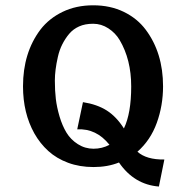

<svg xmlns="http://www.w3.org/2000/svg" viewBox="-20 -619 637 721"><path d="M429.2 -468.8Q413.6 -495.1 387 -512.5Q360.4 -529.8 329.8 -529.8Q299.3 -529.8 277.1 -519.8Q254.9 -509.8 240 -492.2Q225.1 -474.6 214.1 -452.9Q203.1 -431.2 197.3 -405.3Q186 -355.5 186 -316.7Q186 -277.8 189.7 -247.1Q193.4 -216.3 203.6 -181.6Q213.9 -147 229.7 -120.8Q245.6 -94.7 272.5 -77.6Q299.3 -60.5 331.3 -60.5Q363.3 -60.5 391.1 -75.2Q341.8 -137.2 270 -133.3L291.5 -235.4Q344.7 -227.1 380.9 -204.1Q417 -181.2 445.3 -136.7Q472.7 -193.4 472.7 -294.4Q472.7 -395.5 429.2 -468.8ZM597.2 -20 576.7 81.5Q483.9 74.2 426.8 -8.8Q384.3 8.3 331.5 8.3Q278.8 8.3 235.6 -7.8Q192.4 -23.9 161.4 -52Q130.4 -80.1 108.9 -118.2Q66.4 -194.3 66.4 -294.9Q66.4 -420.9 131.8 -507.8Q164.1 -549.8 215.1 -574.5Q266.1 -599.1 330.1 -599.1Q394 -599.1 444.8 -574.5Q495.6 -549.8 527.3 -507.3Q592.3 -420.4 592.3 -294.9Q592.3 -222.7 568.8 -157.7Q545.4 -92.8 496.1 -49.3Q529.8 -19 597.2 -20Z"/></svg>

Font: Rachana
Style: Bold
Weight: 700
Designer: Hussain KH
Foundry: Hussain KH, Rajeesh K Nambiar, Santhosh Thottingal, Swathanthra Malayalam Computing (http://smc.org.in)
Version: Version 7.0.0+20221109